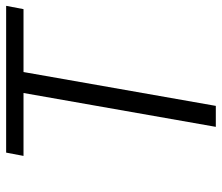

<svg xmlns="http://www.w3.org/2000/svg" viewBox="-70 -670 740 641"><g transform="rotate(-90 300.5 -350.0)"><path d="M197 0 310 -642H100L111 -700H601L590 -642H380L267 0Z"/></g></svg>

Font: DM Sans 9pt Light
Style: Italic
Weight: 300
Italic angle: -10°
Version: Version 4.004;gftools[0.9.30]